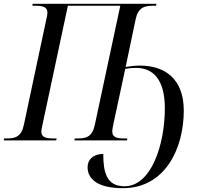

<svg xmlns="http://www.w3.org/2000/svg" viewBox="-41 -734 1049 1004"><path d="M602 250C818 250 920 49 920 -156C920 -321 822 -391 691 -391C667 -391 639 -388 616 -384L668 -632C681 -695 714 -704 760 -704H775L777 -714H130L128 -704H143C182 -704 207 -698 207 -668C207 -661 205 -646 201 -632L84 -82C71 -19 39 -10 -6 -10H-20L-21 0H253L255 -10H240C200 -10 175 -16 175 -46C175 -53 178 -67 181 -81L314 -704H588L455 -82C442 -19 410 -10 366 -10H350L348 0H623L625 -10H610C571 -10 546 -16 546 -46C546 -54 548 -68 551 -81L614 -374C632 -377 648 -379 670 -379C756 -379 821 -323 821 -168C821 20 751 240 610 240C516 240 499 167 499 71C447 71 417 100 417 140C417 204 472 250 602 250Z"/></svg>

Font: Noto Serif Display SemiCondensed
Style: Italic
Weight: 400
Width: 4
Italic angle: -12°
Designer: Monotype Design Team
Foundry: Monotype Imaging Inc.
Version: Version 2.009